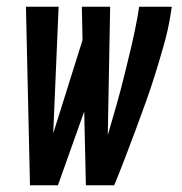

<svg xmlns="http://www.w3.org/2000/svg" viewBox="-20 -550 540 570"><path d="M69 0 57 -530H154L138 -154L225 -431L223 -530H307L300 -149Q313 -193 325.5 -237Q338 -281 349 -325.5Q360 -370 370.5 -414.5Q381 -459 389 -504L393 -530H490L486 -504Q479 -461 467 -418.5Q455 -376 442 -334Q429 -292 414 -250Q399 -208 383.5 -166.5Q368 -125 352 -83Q336 -41 319 0H235L230 -219L152 0Z"/></svg>

Font: Iosevka Slab Semibold Oblique
Style: Regular
Weight: 600
Italic angle: -9°
Monospace: yes
Designer: Belleve Invis
Foundry: Belleve Invis
Version: Version 11.1.1; ttfautohint (v1.8.3)